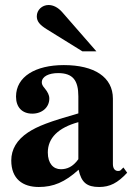

<svg xmlns="http://www.w3.org/2000/svg" viewBox="-20 -733 540 767"><path d="M365 -528 228 -685C212 -703 193 -713 174 -713C148 -713 127 -693 127 -668C127 -648 138 -634 167 -616L309 -528ZM473 -64 463 -54C460 -51 457 -50 452 -50C438 -50 431 -61 431 -78V-339C431 -425 357 -473 235 -473C122 -473 44 -427 44 -347C44 -305 68 -279 109 -279C149 -279 177 -305 177 -339C177 -353 171 -365 158 -381C149 -391 147 -398 147 -404C147 -428 176 -441 212 -441C271 -441 293 -412 293 -348V-280C177 -247 130 -229 92 -204C47 -174 25 -136 25 -92C25 -18 71 14 135 14C193 14 239 -5 294 -55C305 -4 327 14 376 14C419 14 450 -2 488 -43ZM293 -97C271 -66 247 -57 223 -57C193 -57 171 -80 171 -124C171 -182 213 -223 293 -245Z"/></svg>

Font: XITS
Style: Bold
Weight: 700
Designer: MicroPress Inc., with final additions and corrections provided by Coen Hoffman, Elsevier (retired)
Version: Version 1.107